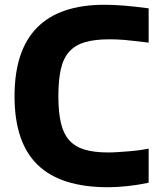

<svg xmlns="http://www.w3.org/2000/svg" viewBox="-20 -773 681 806"><path d="M434 13Q235 13 138 -81Q41 -175 41 -369Q41 -753 419 -753Q455 -753 499.5 -749.5Q544 -746 604 -738V-594Q569 -598 544.5 -601Q520 -604 501.5 -605.5Q483 -607 468.5 -607.5Q454 -608 440 -608Q378 -608 337 -596Q296 -584 271 -556.5Q246 -529 235.5 -483Q225 -437 225 -369Q225 -303 235.5 -257.5Q246 -212 270.5 -184.5Q295 -157 335 -145Q375 -133 435 -133Q452 -133 475.5 -134.5Q499 -136 523 -138Q547 -140 568.5 -143Q590 -146 604 -149V-6Q563 3 517.5 8Q472 13 434 13Z"/></svg>

Font: Encode Sans Wide
Style: Bold
Weight: 700
Designer: Pablo Impallari, Andres Torresi
Foundry: Pablo Impallari, Andres Torresi
Version: Version 1.000; ttfautohint (v1.00) -l 8 -r 50 -G 200 -x 14 -